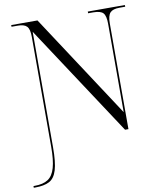

<svg xmlns="http://www.w3.org/2000/svg" viewBox="-100 -795 949 1116"><g transform="rotate(-10 374.0 -237.0)"><path d="M8 240V230H15Q65 230 94 211Q123 192 136 146.5Q149 101 149 24V-626Q149 -671 133.5 -687.5Q118 -704 81 -704H43V-714H198L599 -102V-624Q599 -670 584 -687Q569 -704 525 -704H495V-714H714V-704H680Q641 -704 625 -687Q609 -670 609 -624V0H589L159 -654V28Q159 116 145 162Q131 208 100 224Q69 240 18 240Z"/></g></svg>

Font: Noto Serif Display Light
Style: Regular
Weight: 300
Designer: Monotype Design Team
Foundry: Monotype Imaging Inc.
Version: Version 2.009